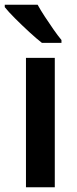

<svg xmlns="http://www.w3.org/2000/svg" viewBox="-36 -786 323 806"><path d="M194 0H73V-543H194ZM122 -766Q134 -744 152 -716.5Q170 -689 188.5 -662.5Q207 -636 222 -618V-606H140Q118 -623 87 -651.5Q56 -680 27.5 -708.5Q-1 -737 -16 -756V-766Z"/></svg>

Font: Noto Sans Arabic UI SmCn SmBd
Style: Regular
Weight: 600
Width: 4
Designer: Monotype Design Team, Nadine Chahine and Nizar Qandah
Foundry: Monotype Imaging Inc.
Version: Version 2.010; ttfautohint (v1.8.4.7-5d5b)